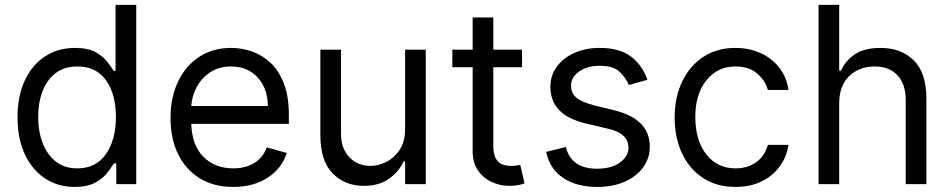

<svg xmlns="http://www.w3.org/2000/svg" viewBox="-20 -747 3855 779"><path d="M532.7 0V-727.3H448.9V-458.8H441.8Q432.5 -473 416 -495.2Q399.5 -517.4 368.4 -535Q337.4 -552.6 284.1 -552.6Q215.2 -552.6 162.6 -518.1Q110.1 -483.7 80.6 -420.5Q51.1 -357.2 51.1 -271.3Q51.1 -184.7 80.6 -121.3Q110.1 -57.9 162.3 -23.3Q214.5 11.4 282.7 11.4Q335.2 11.4 366.8 -6.2Q398.4 -23.8 415.5 -46.3Q432.5 -68.9 441.8 -83.8H451.7V0ZM450.3 -272.7Q450.3 -180 410 -122Q369.7 -63.9 294 -63.9Q241.5 -63.9 206.1 -91.8Q170.8 -119.7 152.9 -167.1Q134.9 -214.5 134.9 -272.7Q134.9 -330.3 152.5 -376.6Q170.1 -422.9 205.4 -450.1Q240.8 -477.3 294 -477.3Q370.7 -477.3 410.5 -420.8Q450.3 -364.3 450.3 -272.7Z M926.1 11.4Q847.3 11.4 790.3 -23.6Q733.3 -58.6 702.6 -121.6Q671.9 -184.7 671.9 -268.5Q671.9 -352.3 702.6 -416.4Q733.3 -480.5 788.5 -516.5Q843.8 -552.6 917.6 -552.6Q960.2 -552.6 1001.8 -538.4Q1043.3 -524.1 1077.4 -492.4Q1111.5 -460.6 1131.7 -408.4Q1152 -356.2 1152 -279.8V-244.3H756Q758.9 -157 805.6 -110.4Q852.3 -63.9 926.1 -63.9Q975.5 -63.9 1011 -85.2Q1046.5 -106.5 1062.5 -149.1L1143.5 -126.4Q1124.3 -64.6 1066.8 -26.6Q1009.2 11.4 926.1 11.4ZM756 -316.8H1066.8Q1066.8 -386 1026.3 -431.6Q985.8 -477.3 917.6 -477.3Q869.7 -477.3 834.5 -454.9Q799.4 -432.5 779.1 -395.8Q758.9 -359 756 -316.8Z M1623.6 -223V-545.5H1707.4V0H1623.6V-92.3H1617.9Q1598.7 -50.8 1558.2 -21.8Q1517.8 7.1 1456 7.1Q1379.3 7.1 1329.5 -43.7Q1279.8 -94.5 1279.8 -198.9V-545.5H1363.6V-204.5Q1363.6 -144.9 1397.2 -109.4Q1430.8 -73.9 1483 -73.9Q1514.2 -73.9 1546.7 -89.8Q1579.2 -105.8 1601.4 -138.8Q1623.6 -171.9 1623.6 -223Z M2098 -545.5V-474.4H1981.5V-156.2Q1981.5 -120.7 1992 -103.2Q2002.5 -85.6 2019 -79.7Q2035.5 -73.9 2054 -73.9Q2067.8 -73.9 2076.7 -75.5Q2085.6 -77.1 2090.9 -78.1L2108 -2.8Q2099.4 0.4 2084.2 3.7Q2068.9 7.1 2045.5 7.1Q2009.9 7.1 1976 -8.2Q1942.1 -23.4 1919.9 -54.7Q1897.7 -85.9 1897.7 -133.5V-474.4H1815.3V-545.5H1897.7V-676.1H1981.5V-545.5Z M2606.5 -423.3 2531.2 -402Q2520.2 -430.4 2494.3 -455.3Q2468.4 -480.1 2413.4 -480.1Q2363.3 -480.1 2330.1 -457.2Q2296.9 -434.3 2296.9 -399.1Q2296.9 -367.9 2319.6 -349.8Q2342.3 -331.7 2390.6 -319.6L2471.6 -299.7Q2616.5 -264.2 2616.5 -152Q2616.5 -105.1 2589.7 -68.2Q2562.9 -31.2 2514.9 -9.9Q2467 11.4 2403.4 11.4Q2320 11.4 2265.3 -24.9Q2210.6 -61.1 2196 -130.7L2275.6 -150.6Q2297.9 -62.5 2402 -62.5Q2460.6 -62.5 2495.2 -87.5Q2529.8 -112.6 2529.8 -147.7Q2529.8 -205.6 2448.9 -224.4L2358 -245.7Q2283 -263.5 2248 -301Q2213.1 -338.4 2213.1 -394.9Q2213.1 -441.1 2239.2 -476.6Q2265.3 -512.1 2310.5 -532.3Q2355.8 -552.6 2413.4 -552.6Q2494.3 -552.6 2540.7 -517Q2587 -481.5 2606.5 -423.3Z M2964.5 11.4Q2887.8 11.4 2832.4 -24.9Q2777 -61.1 2747.2 -124.6Q2717.3 -188.2 2717.3 -269.9Q2717.3 -353 2748 -416.7Q2778.8 -480.5 2834 -516.5Q2889.2 -552.6 2963.1 -552.6Q3020.6 -552.6 3066.8 -531.2Q3112.9 -509.9 3142.4 -471.6Q3171.9 -433.2 3179 -382.1H3095.2Q3085.6 -419.4 3052.7 -448.3Q3019.9 -477.3 2964.5 -477.3Q2891 -477.3 2846.1 -421.3Q2801.1 -365.4 2801.1 -272.7Q2801.1 -177.9 2845.5 -120.9Q2889.9 -63.9 2964.5 -63.9Q3013.5 -63.9 3048.5 -89.1Q3083.5 -114.3 3095.2 -159.1H3179Q3171.9 -110.8 3144 -72.3Q3116.1 -33.7 3070.5 -11.2Q3024.9 11.4 2964.5 11.4Z M3384.9 -328.1V0H3301.1V-727.3H3384.9V-460.2H3392Q3411.2 -502.5 3449.8 -527.5Q3488.3 -552.6 3552.6 -552.6Q3636.4 -552.6 3687.5 -502.1Q3738.6 -451.7 3738.6 -346.6V0H3654.8V-340.9Q3654.8 -405.9 3621.3 -441.6Q3587.7 -477.3 3528.4 -477.3Q3466.3 -477.3 3425.6 -438.4Q3384.9 -399.5 3384.9 -328.1Z"/></svg>

Font: Inter UI
Style: Regular
Weight: 400
Designer: Rasmus Andersson
Foundry: rsms
Version: 3.2;8d6f07862